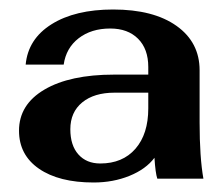

<svg xmlns="http://www.w3.org/2000/svg" viewBox="-20 -730 468 404"><path d="M20 -455Q20 -510 73.5 -541.5Q127 -573 220 -573H292V-589Q292 -627 270.5 -648.5Q249 -670 212 -670Q172 -670 145.5 -649.5Q119 -629 114 -594H34Q39 -648 88.5 -679Q138 -710 218 -710Q303 -710 351.5 -675.5Q400 -641 400 -582V-472Q400 -399 408 -354H311Q307 -366 305 -398Q287 -374 252.5 -360Q218 -346 177 -346Q104 -346 62 -375Q20 -404 20 -455ZM292 -502V-535H221Q178 -535 153 -514.5Q128 -494 128 -458Q128 -424 145 -405Q162 -386 191 -386Q238 -386 265 -417Q292 -448 292 -502Z"/></svg>

Font: Fahkwang
Style: Bold
Weight: 700
Designer: Suppakit Chalermlarp | Katatrad Co.,Ltd.
Foundry: Cadson Demak Co.,Ltd.
Version: Version 1.000; ttfautohint (v1.6)